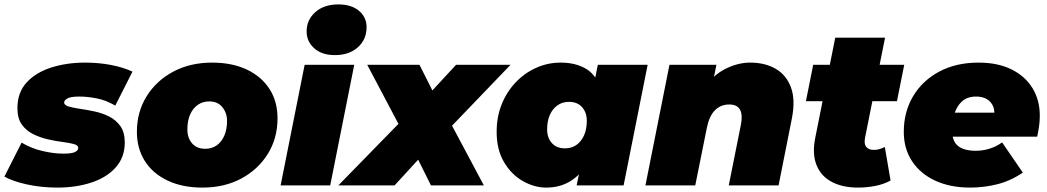

<svg xmlns="http://www.w3.org/2000/svg" viewBox="-37 -841 4748 871"><path d="M223 10Q150 10 84.5 -4.5Q19 -19 -17 -40L61 -194Q102 -169 153.5 -156.5Q205 -144 251 -144Q289 -144 303.5 -151.5Q318 -159 318 -170Q318 -182 298 -187.5Q278 -193 246.5 -197Q215 -201 180 -209Q145 -217 113.5 -232.5Q82 -248 62 -276Q42 -304 42 -350Q42 -421 83.5 -466.5Q125 -512 195 -534.5Q265 -557 350 -557Q410 -557 465.5 -546.5Q521 -536 564 -516L486 -362Q443 -387 400.5 -395Q358 -403 323 -403Q284 -403 269 -394.5Q254 -386 254 -376Q254 -364 274 -358Q294 -352 325 -347.5Q356 -343 391.5 -335.5Q427 -328 458 -312.5Q489 -297 509 -269Q529 -241 529 -195Q529 -127 487.5 -81Q446 -35 376.5 -12.5Q307 10 223 10Z M881 10Q791 10 724 -21.5Q657 -53 620.5 -110Q584 -167 584 -243Q584 -333 628 -404Q672 -475 749 -516Q826 -557 925 -557Q1016 -557 1082.5 -525.5Q1149 -494 1185.5 -437.5Q1222 -381 1222 -304Q1222 -214 1178 -143Q1134 -72 1057.5 -31Q981 10 881 10ZM894 -166Q924 -166 946 -181.5Q968 -197 980.5 -225.5Q993 -254 993 -293Q993 -328 972 -354.5Q951 -381 912 -381Q883 -381 860.5 -365.5Q838 -350 825.5 -321.5Q813 -293 813 -254Q813 -215 834.5 -190.5Q856 -166 894 -166Z M1236 0 1345 -547H1570L1461 0ZM1482 -591Q1423 -591 1388.5 -622Q1354 -653 1354 -698Q1354 -751 1393.5 -786Q1433 -821 1498 -821Q1557 -821 1591.5 -792Q1626 -763 1626 -718Q1626 -662 1586.5 -626.5Q1547 -591 1482 -591Z M1498 0 1830 -340 1798 -227 1629 -547H1866L1961 -358H1857L2032 -547H2279L1961 -216L1981 -332L2158 0H1918L1822 -193H1930L1753 0Z M2441 10Q2387 10 2335 -19.5Q2283 -49 2249.5 -105.5Q2216 -162 2216 -243Q2216 -311 2239 -368Q2262 -425 2302.5 -467.5Q2343 -510 2395.5 -533.5Q2448 -557 2507 -557Q2571 -557 2618 -531Q2665 -505 2685.5 -443.5Q2706 -382 2689 -274Q2675 -186 2641.5 -122Q2608 -58 2558 -24Q2508 10 2441 10ZM2526 -168Q2556 -168 2578 -183.5Q2600 -199 2612.5 -227Q2625 -255 2625 -293Q2625 -331 2603.5 -355Q2582 -379 2544 -379Q2515 -379 2492.5 -363.5Q2470 -348 2457.5 -320Q2445 -292 2445 -254Q2445 -216 2466.5 -192Q2488 -168 2526 -168ZM2579 0 2594 -74 2631 -274 2660 -472 2675 -547H2901L2792 0Z M3366 -557Q3434 -557 3482.5 -528.5Q3531 -500 3551.5 -443.5Q3572 -387 3555 -302L3495 0H3269L3324 -275Q3333 -320 3320 -343.5Q3307 -367 3271 -367Q3233 -367 3207 -341.5Q3181 -316 3170 -263L3117 0H2891L3000 -547H3213L3182 -394L3156 -436Q3195 -499 3252.5 -528Q3310 -557 3366 -557Z M3855 10Q3785 10 3736 -16Q3687 -42 3667 -92.5Q3647 -143 3661 -214L3752 -670H3978L3887 -215Q3882 -187 3893 -174Q3904 -161 3927 -161Q3941 -161 3952.5 -164.5Q3964 -168 3977 -174L4003 -22Q3972 -5 3933.5 2.5Q3895 10 3855 10ZM3619 -382 3652 -547H4065L4032 -382Z M4364 10Q4274 10 4206.5 -21Q4139 -52 4101 -109Q4063 -166 4063 -243Q4063 -333 4105 -404Q4147 -475 4223.5 -516Q4300 -557 4402 -557Q4490 -557 4552 -526Q4614 -495 4647 -441Q4680 -387 4680 -316Q4680 -291 4676.5 -267Q4673 -243 4668 -221H4243L4264 -330H4564L4470 -301Q4478 -333 4469.5 -355.5Q4461 -378 4441 -390.5Q4421 -403 4392 -403Q4351 -403 4327 -381Q4303 -359 4292.5 -324Q4282 -289 4282 -251Q4282 -200 4309.5 -178.5Q4337 -157 4390 -157Q4421 -157 4452 -166.5Q4483 -176 4509 -195L4603 -58Q4547 -20 4486.5 -5Q4426 10 4364 10Z"/></svg>

Font: Montserrat Thin Black
Style: Italic
Weight: 900
Italic angle: -11.3°
Version: Version 9.000